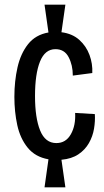

<svg xmlns="http://www.w3.org/2000/svg" viewBox="-20 -735 450 828"><path d="M172 73 189 -48Q132 -58 99.5 -98Q67 -138 54.5 -195.5Q42 -253 42 -317Q42 -385 55.5 -444.5Q69 -504 101 -544.5Q133 -585 189 -595L172 -715H262L245 -596Q292 -590 322 -563Q352 -536 366 -498Q380 -460 378 -420L294 -409Q294 -454 276 -488.5Q258 -523 219 -523Q174 -523 152.5 -469.5Q131 -416 131 -321Q131 -227 153 -172.5Q175 -118 223 -118Q264 -118 285.5 -156Q307 -194 304 -248L389 -243Q391 -213 385.5 -180Q380 -147 363.5 -118Q347 -89 318 -69.5Q289 -50 245 -46L262 73Z"/></svg>

Font: Bricolage Grotesque 12pt Condensed
Style: Regular
Weight: 400
Width: 3
Designer: Mathieu Triay
Foundry: Atelier Triay
Version: Version 1.001; ttfautohint (v1.8.4.7-5d5b);gftools[0.9.33.de